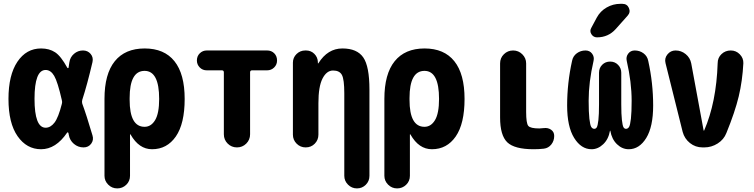

<svg xmlns="http://www.w3.org/2000/svg" viewBox="-20 -790 4040 1029"><path d="M311.5 -233.4Q314.5 -243.2 311.5 -252.9Q289.1 -351.6 270.5 -383.3Q252 -415 224.6 -415Q165 -415 165 -260.3Q165 -105.5 224.6 -105.5Q251 -105.5 272 -132.8Q293 -160.2 311.5 -233.4ZM420.9 -234.4Q442.4 -176.8 475.6 -64.5Q483.4 -40 468.8 -20Q454.1 0 427.7 0Q398.4 0 376 -19Q353.5 -38.1 348.6 -67.4Q347.7 -68.4 347.7 -72.3Q347.7 -76.2 346.7 -77.1Q345.7 -80.1 343.3 -80.6Q340.8 -81.1 339.8 -79.1Q279.3 9.8 200.2 9.8Q123 9.8 74.2 -60.1Q25.4 -129.9 25.4 -259.8Q25.4 -387.7 73.2 -459Q121.1 -530.3 200.2 -530.3Q244.1 -530.3 275.4 -509.8Q306.6 -489.3 340.8 -426.8Q343.8 -422.9 346.7 -425.8Q347.7 -426.8 347.7 -428.7Q347.7 -433.6 349.6 -441.9Q351.6 -450.2 351.6 -455.1Q355.5 -483.4 376.5 -501.5Q397.5 -519.5 424.8 -519.5Q450.2 -519.5 465.8 -501Q481.4 -482.4 475.6 -457Q447.3 -335.9 420.9 -254.9Q418 -244.1 420.9 -234.4Z M754.9 -110.4Q790 -110.4 811.5 -146.5Q833 -182.6 833 -259.8Q833 -410.2 754.9 -410.2Q674.8 -410.2 674.8 -264.6V-254.9Q674.8 -110.4 754.9 -110.4ZM969.7 -259.8Q969.7 -127 922.4 -58.6Q875 9.8 794.9 9.8Q724.6 9.8 679.7 -69.3Q679.7 -70.3 677.7 -70.3Q676.8 -70.3 676.8 -69.3V152.3Q676.8 180.7 656.7 200.2Q636.7 219.7 608.4 219.7Q580.1 219.7 560.1 199.7Q540 179.7 540 152.3V-259.8Q540 -393.6 595.2 -461.9Q650.4 -530.3 755.4 -530.3Q860.4 -530.3 915 -461.9Q969.7 -393.6 969.7 -259.8Z M1412.1 -519.5Q1434.6 -519.5 1449.7 -504.4Q1464.8 -489.3 1464.8 -465.8Q1464.8 -443.4 1449.2 -428.2Q1433.6 -413.1 1412.1 -413.1H1331.1Q1320.3 -413.1 1320.3 -402.3V-70.3Q1320.3 -41 1299.8 -20.5Q1279.3 0 1250 0Q1220.7 0 1200.2 -20.5Q1179.7 -41 1179.7 -70.3V-402.3Q1179.7 -413.1 1168.9 -413.1H1087.9Q1065.4 -413.1 1050.3 -428.7Q1035.2 -444.3 1035.2 -465.8Q1035.2 -489.3 1050.8 -504.4Q1066.4 -519.5 1087.9 -519.5Z M1960 -309.6V152.3Q1960 180.7 1940.4 200.2Q1920.9 219.7 1893.1 219.7Q1865.2 219.7 1845.2 199.7Q1825.2 179.7 1825.2 152.3V-290Q1825.2 -364.3 1812.5 -388.2Q1799.8 -412.1 1765.1 -412.1Q1730.5 -412.1 1708.5 -369.1Q1686.5 -326.2 1686.5 -237.3V-68.4Q1686.5 -40 1667 -20Q1647.5 0 1618.2 0Q1589.8 0 1569.8 -20Q1549.8 -40 1549.8 -68.4V-454.1Q1549.8 -481.4 1569.3 -500.5Q1588.9 -519.5 1616.2 -519.5H1620.1Q1646.5 -519.5 1664.6 -501.5Q1682.6 -483.4 1683.6 -458V-451.2Q1683.6 -450.2 1684.6 -450.2Q1686.5 -450.2 1686.5 -451.2Q1736.3 -530.3 1814.9 -530.3Q1893.6 -530.3 1926.8 -482.4Q1960 -434.6 1960 -309.6Z M2254.9 -110.4Q2290 -110.4 2311.5 -146.5Q2333 -182.6 2333 -259.8Q2333 -410.2 2254.9 -410.2Q2174.8 -410.2 2174.8 -264.6V-254.9Q2174.8 -110.4 2254.9 -110.4ZM2469.7 -259.8Q2469.7 -127 2422.4 -58.6Q2375 9.8 2294.9 9.8Q2224.6 9.8 2179.7 -69.3Q2179.7 -70.3 2177.7 -70.3Q2176.8 -70.3 2176.8 -69.3V152.3Q2176.8 180.7 2156.7 200.2Q2136.7 219.7 2108.4 219.7Q2080.1 219.7 2060.1 199.7Q2040 179.7 2040 152.3V-259.8Q2040 -393.6 2095.2 -461.9Q2150.4 -530.3 2255.4 -530.3Q2360.4 -530.3 2415 -461.9Q2469.7 -393.6 2469.7 -259.8Z M2894.5 -103.5Q2917 -106.4 2933.6 -94.7Q2950.2 -83 2950.2 -61.5Q2950.2 -35.2 2934.6 -15.6Q2918.9 3.9 2894.5 6.8Q2869.1 9.8 2839.8 9.8Q2737.3 9.8 2698.7 -27.3Q2660.2 -64.5 2660.2 -160.2V-450.2Q2660.2 -479.5 2680.7 -499.5Q2701.2 -519.5 2730 -519.5Q2758.8 -519.5 2779.3 -499Q2799.8 -478.5 2799.8 -450.2V-190.4Q2799.8 -129.9 2811 -115.7Q2822.3 -101.6 2870.1 -101.6Q2877 -101.6 2894.5 -103.5Z M3381.8 -519.5Q3408.2 -519.5 3428.7 -504.4Q3449.2 -489.3 3454.1 -463.9Q3480.5 -344.7 3480.5 -224.6Q3480.5 -110.4 3443.4 -50.3Q3406.2 9.8 3349.6 9.8Q3314.5 9.8 3286.6 -17.1Q3258.8 -43.9 3251 -88.9Q3251 -89.8 3250 -89.8Q3249 -89.8 3249 -88.9Q3241.2 -43.9 3212.9 -17.1Q3184.6 9.8 3150.4 9.8Q3094.7 9.8 3057.1 -50.8Q3019.5 -111.3 3019.5 -224.6Q3019.5 -344.7 3045.9 -463.9Q3050.8 -489.3 3071.3 -504.4Q3091.8 -519.5 3118.2 -519.5Q3140.6 -519.5 3153.3 -502.4Q3166 -485.4 3161.1 -463.9Q3134.8 -349.6 3134.8 -250Q3134.8 -188.5 3138.7 -153.8Q3142.6 -119.1 3148.9 -109.4Q3155.3 -99.6 3165 -99.6Q3173.8 -99.6 3178.7 -108.4Q3183.6 -117.2 3187 -146.5Q3190.4 -175.8 3190.4 -230.5V-400.4Q3190.4 -425.8 3207.5 -442.9Q3224.6 -460 3250 -460Q3275.4 -460 3292.5 -442.4Q3309.6 -424.8 3309.6 -400.4V-230.5Q3309.6 -176.8 3313 -147Q3316.4 -117.2 3321.3 -108.4Q3326.2 -99.6 3335 -99.6Q3344.7 -99.6 3351.1 -109.4Q3357.4 -119.1 3361.3 -153.8Q3365.2 -188.5 3365.2 -250Q3365.2 -349.6 3338.9 -463.9Q3334 -485.4 3346.7 -502.4Q3359.4 -519.5 3381.8 -519.5ZM3315.4 -769.5Q3340.8 -769.5 3350.6 -747.1Q3360.4 -724.6 3343.8 -706.1L3280.3 -634.8Q3240.2 -589.8 3179.7 -589.8Q3160.2 -589.8 3149.4 -606.9Q3138.7 -624 3149.4 -641.6L3178.7 -696.3Q3197.3 -730.5 3231.4 -750Q3265.6 -769.5 3304.7 -769.5Z M3896.5 -519.5Q3924.8 -519.5 3944.8 -499Q3964.8 -478.5 3963.9 -451.2Q3959 -356.4 3939 -272.9Q3918.9 -189.5 3873 -77.1Q3859.4 -42 3826.2 -21Q3793 0 3754.9 0H3745.1Q3707 0 3677.7 -23.4Q3648.4 -46.9 3638.7 -83L3546.9 -451.2Q3540 -477.5 3557.1 -498.5Q3574.2 -519.5 3600.6 -519.5Q3630.9 -519.5 3654.8 -500Q3678.7 -480.5 3684.6 -450.2L3751 -90.8Q3751 -89.8 3752 -89.8Q3753.9 -89.8 3753.9 -90.8Q3819.3 -241.2 3826.2 -451.2Q3826.2 -480.5 3846.7 -500Q3867.2 -519.5 3896.5 -519.5Z"/></svg>

Font: Rounded-X Mgen+ 1m bold
Style: Bold
Weight: 700
Designer: [Source Han Sans]
Ryoko NISHIZUKA  (kana & ideographs); Paul D. Hunt (Latin, Greek & Cyrillic); Wenlong ZHANG  (bopomofo
Version: Version 1.059.20150602